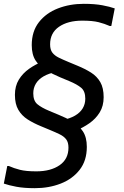

<svg xmlns="http://www.w3.org/2000/svg" viewBox="-26 -752 646 1004"><path d="M300 -68V-124Q340 -132 366.5 -147.5Q393 -163 406.5 -185.5Q420 -208 420 -236Q420 -275 398.5 -293Q377 -311 336 -328L288 -348Q248 -365 214.5 -384.5Q181 -404 160.5 -435Q140 -466 140 -516Q140 -588 177.5 -636Q215 -684 277 -708Q339 -732 412 -732Q469 -732 509 -724.5Q549 -717 574 -708L556 -616H548Q521 -628 489.5 -636Q458 -644 404 -644Q329 -644 282.5 -612Q236 -580 236 -520Q236 -492 248 -476.5Q260 -461 281.5 -450.5Q303 -440 332 -428L380 -408Q419 -392 450 -372.5Q481 -353 498.5 -322.5Q516 -292 516 -244Q516 -198 495.5 -164.5Q475 -131 441.5 -107.5Q408 -84 368 -68ZM12 116H20Q47 128 78.5 136Q110 144 164 144Q239 144 285.5 112Q332 80 332 20Q332 -8 320 -23.5Q308 -39 286.5 -49.5Q265 -60 236 -72L188 -92Q149 -108 118.5 -127.5Q88 -147 70 -177.5Q52 -208 52 -256Q52 -302 72.5 -335.5Q93 -369 126.5 -392.5Q160 -416 200 -432H268V-376Q228 -368 201.5 -352.5Q175 -337 161.5 -314.5Q148 -292 148 -264Q148 -225 169.5 -207Q191 -189 232 -172L280 -152Q320 -136 353.5 -116Q387 -96 407.5 -65Q428 -34 428 16Q428 88 390.5 136Q353 184 291.5 208Q230 232 156 232Q99 232 59.5 224.5Q20 217 -6 208Z"/></svg>

Font: Kufam
Style: Italic
Weight: 400
Italic angle: -11°
Designer: Artur Schmal
Foundry: Original Type
Version: Version 1.301; ttfautohint (v1.8.3)